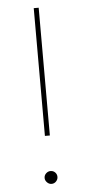

<svg xmlns="http://www.w3.org/2000/svg" viewBox="-52 -743 346 774"><g transform="rotate(-5 121.0 -356.0)"><path d="M135 -195H115V-712H135ZM151 -26Q151 -16 143.5 -8Q136 0 125 0Q115 0 107 -8Q99 -16 99 -26Q99 -37 107 -44.5Q115 -52 125 -52Q136 -52 143.5 -44.5Q151 -37 151 -26Z"/></g></svg>

Font: iiserrat Thin
Style: Regular
Weight: 100
Designer: Akira Ohta
Foundry: Akira Ohta
Version: Version 1.200;Glyphs 3.3.1 (3343)